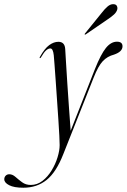

<svg xmlns="http://www.w3.org/2000/svg" viewBox="-154 -632 593 898"><path d="M290 -309Q317.5 -378 341.2 -407.5Q365 -437 393 -437Q419 -437 419 -415.5Q419 -390 379 -376.5Q348 -368.5 326.8 -346Q305.5 -323.5 284 -269L142 89Q109 173.5 63.8 209.8Q18.5 246 -44.5 246Q-88.5 246 -111.2 234.2Q-134 222.5 -134 206.5Q-134 196.5 -127.5 189.8Q-121 183 -110.5 183Q-95.5 183 -81.5 195.5Q-67.5 208 -50.5 220.5Q-33.5 233 -10 233Q20 233 44.8 213.8Q69.5 194.5 87.5 165Q105.5 135.5 115.2 103.5Q125 71.5 125 46.5Q125 35 123.5 3.2Q122 -28.5 119 -72Q116 -115.5 112.8 -163Q109.5 -210.5 106.5 -254.2Q103.5 -298 101 -330Q98.5 -362 97.5 -373.5Q94 -405.5 81.5 -405.5Q72 -405.5 61.8 -396.5Q51.5 -387.5 38.5 -365Q35.5 -359.5 33 -360Q29.5 -361 33 -366.5Q54.5 -405 76 -420.8Q97.5 -436.5 119 -436.5Q149 -436.5 151 -402.5Q152 -387.5 154.5 -344Q157 -300.5 160.8 -242.8Q164.5 -185 168.8 -126Q173 -67 176.5 -20.5ZM321 -571Q336 -590.5 349 -601.5Q362 -612.5 375 -612.5Q388 -612.5 392.2 -604.8Q396.5 -597 394.5 -588Q391 -575 379.2 -564.2Q367.5 -553.5 351 -542.5L247.5 -471.5Q243.5 -469 242 -471Q241 -472.5 244 -476Z"/></svg>

Font: Fraunces 144pt Light
Style: Italic
Weight: 300
Italic angle: -16°
Version: Version 1.000;[0bf87f6ff]